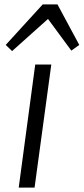

<svg xmlns="http://www.w3.org/2000/svg" viewBox="-20 -852 380 872"><path d="M65 0 140 -559H213L137 0ZM35 -620 6 -648 174 -832H241L340 -648L304 -622L198 -766Z"/></svg>

Font: Merriweather Sans Light
Style: Italic
Weight: 300
Italic angle: -7.5°
Designer: Eben Sorkin
Foundry: Eben Sorkin
Version: Version 2.001; ttfautohint (v1.8.3)